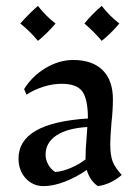

<svg xmlns="http://www.w3.org/2000/svg" viewBox="-20 -622 477 653"><path d="M43 -83Q43 -204 279 -219Q279 -285 260 -311Q241 -337 190 -337Q159 -337 127.5 -327Q96 -317 70 -300L62 -319Q89 -363 135 -390.5Q181 -418 229 -418Q294 -418 329 -383.5Q364 -349 364 -284Q364 -248 359 -203Q355 -155 355 -132Q355 -94 363 -73Q371 -52 394 -27Q357 5 313 11Q286 -7 275 -44Q239 -19 200 -4Q161 11 128 11Q92 11 67.5 -15.5Q43 -42 43 -83ZM271 -80V-85Q271 -117 274 -147L277 -190Q209 -186 172 -161.5Q135 -137 135 -96Q135 -79 144 -62.5Q153 -46 168 -37Q193 -39 221 -51Q249 -63 271 -80ZM49 -542Q77 -574 109 -602Q135 -568 169 -542Q140 -508 109 -483Q82 -516 49 -542ZM267 -542Q292 -573 326 -602Q352 -568 386 -542Q357 -508 326 -483Q299 -515 267 -542Z"/></svg>

Font: Mirza
Style: Regular
Weight: 400
Designer: Arabic design by Kourosh Beigpour, Latin design by Eduardo Tunni, engineering by Lasse Fister
Version: Version 1.0010g